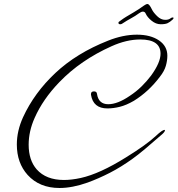

<svg xmlns="http://www.w3.org/2000/svg" viewBox="-20 -833 886 958"><path d="M277 105Q177 105 118 40Q64 -20 64 -112Q64 -180 95 -248Q151 -370 256.5 -469Q362 -568 519 -630Q594 -660 663 -660Q731 -660 773 -631.5Q815 -603 815 -555Q815 -531 807.5 -504.5Q800 -478 777 -449Q722 -376 648 -330Q610 -308 577.5 -300Q545 -292 516 -292Q445 -292 434 -360V-364Q434 -377 449 -377Q463 -377 464 -364Q472 -313 520 -313Q567 -313 628 -355Q660 -376 686 -401.5Q712 -427 734 -456Q781 -521 781 -565Q781 -636 680 -636Q611 -636 536 -602Q460 -568 395 -523.5Q330 -479 276 -423Q194 -338 153 -245Q123 -178 123 -111Q123 -34 163 12Q210 65 299 65Q318 65 339 62.5Q360 60 383 55Q478 34 609 -48Q711 -111 758 -155Q790 -185 801 -185Q803 -185 803 -183Q803 -176 790 -164Q741 -121 704 -90Q667 -59 643 -42Q585 0 528.5 29Q472 58 417 78Q341 105 277 105ZM580 -712Q571 -712 571 -719Q571 -724 577 -727Q587 -735 595 -740Q603 -745 609 -749Q622 -757 647 -771.5Q672 -786 698 -805Q709 -813 716 -813Q725 -813 738 -786Q745 -771 764 -752.5Q783 -734 804 -734Q812 -734 818.5 -735.5Q825 -737 830 -741Q836 -746 842 -746Q846 -746 846 -743Q846 -740 841 -735Q828 -723 816.5 -717.5Q805 -712 782 -712Q758 -712 736.5 -729.5Q715 -747 707 -765Q703 -775 693 -775Q685 -775 674 -767Q655 -753 634.5 -742Q614 -731 588 -714Q586 -713 584 -712.5Q582 -712 580 -712Z"/></svg>

Font: Ephesis
Style: Regular
Weight: 400
Designer: Robert E. Leuschke
Foundry: Robert E. Leuschke
Version: Version 1.010; ttfautohint (v1.8.3)